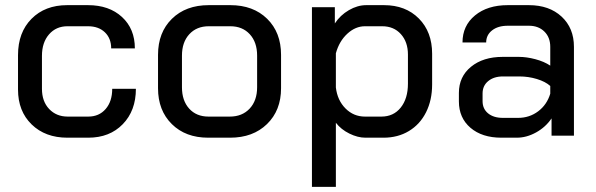

<svg xmlns="http://www.w3.org/2000/svg" viewBox="-20 -527 2314 746"><path d="M50 -179V-313Q50 -401 102.5 -454Q155 -507 241 -507H322Q404 -507 454 -461Q504 -415 504 -339H412Q412 -378 387.5 -401.5Q363 -425 322 -425H242Q198 -425 170.5 -393.5Q143 -362 143 -310V-182Q143 -133 171 -103.5Q199 -74 243 -74H323Q365 -74 390.5 -103.5Q416 -133 416 -182H508Q508 -97 457 -44.5Q406 8 323 8H242Q156 8 103 -43.5Q50 -95 50 -179Z M594 -184V-314Q594 -401 648 -454Q702 -507 791 -507H875Q964 -507 1018 -454Q1072 -401 1072 -314V-184Q1072 -98 1017.5 -45Q963 8 874 8H789Q701 8 647.5 -45Q594 -98 594 -184ZM873 -74Q921 -74 950 -105Q979 -136 979 -188V-311Q979 -363 950.5 -394Q922 -425 875 -425H791Q744 -425 715.5 -394Q687 -363 687 -311V-188Q687 -136 715 -105Q743 -74 790 -74Z M1192 -499H1281V-436Q1302 -468 1335.5 -487.5Q1369 -507 1403 -507H1472Q1556 -507 1607.5 -455Q1659 -403 1659 -318V-199Q1659 -138 1635.5 -91Q1612 -44 1569 -18Q1526 8 1470 8H1400Q1370 8 1337.5 -8Q1305 -24 1285 -50V199H1192ZM1462 -74Q1509 -74 1537 -109Q1565 -144 1565 -202V-315Q1565 -364 1537.5 -394.5Q1510 -425 1465 -425H1398Q1361 -425 1329.5 -396Q1298 -367 1285 -320V-187Q1291 -137 1322.5 -105.5Q1354 -74 1398 -74Z M1763 -133V-166Q1763 -229 1810 -267.5Q1857 -306 1933 -306H1996Q2026 -306 2060 -297Q2094 -288 2118 -272V-345Q2118 -382 2095 -404.5Q2072 -427 2035 -427H1953Q1915 -427 1892 -409Q1869 -391 1869 -362H1777Q1777 -427 1825.5 -467Q1874 -507 1953 -507H2035Q2114 -507 2162 -462.5Q2210 -418 2210 -345V0H2123V-67Q2100 -33 2063 -12.5Q2026 8 1988 8H1928Q1853 8 1808 -30.5Q1763 -69 1763 -133ZM1993 -69Q2037 -69 2071 -94.5Q2105 -120 2118 -163V-193Q2099 -210 2066 -220Q2033 -230 1998 -230H1934Q1899 -230 1877 -212Q1855 -194 1855 -164V-134Q1855 -104 1876.5 -86.5Q1898 -69 1934 -69Z"/></svg>

Font: Bai Jamjuree Medium
Style: Regular
Weight: 500
Version: Version 1.000; ttfautohint (v1.6)